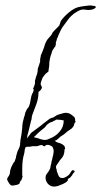

<svg xmlns="http://www.w3.org/2000/svg" viewBox="-20 -680 373 708"><path d="M179 8Q172 8 166 5Q155 -1 150 -13Q149 -16 148.5 -19Q148 -22 148 -25Q148 -33 152 -38Q156 -43 159.5 -48.5Q163 -54 165 -59Q165 -62 167 -70Q170 -78 170 -85Q172 -89 172.5 -93Q173 -97 174 -101Q176 -106 176.5 -111Q177 -116 178 -121Q178 -131 173 -139Q171 -141 164 -144Q158 -147 150 -145Q148 -143 146 -142Q146 -141 145 -140.5Q144 -140 143 -141L139 -142Q138 -144 137 -144Q136 -144 135 -145Q133 -146 126 -144Q119 -141 116 -141H101Q98 -140 95 -140Q92 -140 89 -139Q85 -139 82 -139Q79 -139 75 -138Q73 -135 71 -127Q71 -123 70.5 -120Q70 -117 69 -113Q62 -91 62 -57V-33Q62 -32 63 -31Q65 -31 63 -29Q62 -25 61 -21.5Q60 -18 58 -14Q55 -13 54 -10Q52 -7 53 -5Q53 -5 52.5 -4Q52 -3 50 -2Q45 2 35 3Q23 6 19 2Q17 1 13 -5Q9 -11 7 -16Q5 -21 9 -26Q11 -29 12.5 -31.5Q14 -34 15 -36Q17 -42 17 -46Q17 -50 19 -56Q21 -63 24 -68.5Q27 -74 29 -78Q31 -80 31 -82Q33 -82 33 -83Q33 -84 34 -85L39 -99Q39 -103 40 -106Q41 -109 42 -113Q44 -122 48 -129Q52 -136 54 -145Q54 -147 54 -150Q54 -153 55 -155Q55 -158 55 -161Q55 -164 56 -167Q60 -186 62 -208Q62 -219 64 -229Q66 -239 69 -249Q71 -253 71.5 -256.5Q72 -260 73 -264Q75 -268 76.5 -271.5Q78 -275 79 -277Q82 -280 83 -282Q85 -284 87 -288Q89 -293 90 -297.5Q91 -302 92 -307Q93 -312 94 -317.5Q95 -323 96 -327L100 -337Q102 -339 102.5 -342Q103 -345 104 -347Q106 -349 103 -351Q101 -353 103 -355Q105 -359 105 -361Q107 -363 107 -365Q107 -367 108 -369Q109 -371 109 -374.5Q109 -378 109 -382Q110 -386 111 -389.5Q112 -393 113 -397Q117 -406 118 -413Q119 -416 119 -421Q119 -426 120 -429Q122 -434 124 -440Q126 -446 128 -453V-462Q129 -464 129 -466.5Q129 -469 130 -470Q130 -474 131 -477Q132 -479 133 -481.5Q134 -484 135 -486L139 -496Q141 -501 142.5 -505.5Q144 -510 145 -514Q147 -519 148.5 -523Q150 -527 153 -531Q154 -534 158 -538Q163 -543 165 -546Q169 -550 170 -552Q171 -554 172 -556Q173 -558 174 -560Q177 -564 180 -567Q183 -570 186 -573L198 -585Q199 -587 200 -590Q201 -593 202 -595Q202 -599 206 -605Q216 -619 234 -634Q253 -650 270 -654Q274 -655 280 -656Q286 -657 294 -658Q311 -661 321 -659Q324 -658 329 -658Q333 -658 333 -652Q327 -646 316 -644Q305 -642 297 -644Q288 -646 279 -644Q273 -642 266.5 -638.5Q260 -635 253 -630Q240 -620 232 -609Q227 -602 222 -595.5Q217 -589 212 -582Q207 -575 203 -566.5Q199 -558 195 -549Q194 -546 193 -543Q192 -540 190 -538Q190 -535 189 -532Q188 -529 187 -527Q185 -521 186 -518Q186 -515 184 -509Q183 -507 180 -504L176 -498Q172 -493 171 -487Q170 -483 169 -480Q168 -477 167 -475Q165 -469 164 -463Q163 -457 162 -451Q162 -444 161.5 -438Q161 -432 160 -427Q159 -425 159 -417Q158 -416 156.5 -414.5Q155 -413 152 -411Q149 -409 144 -403Q137 -394 136 -391Q136 -391 132 -380Q129 -370 130 -369Q131 -368 133 -362Q136 -358 133 -353Q131 -349 129 -347Q124 -342 122 -341Q122 -317 114 -296L99 -256Q97 -250 97 -248Q97 -242 96 -239Q94 -234 93 -228Q92 -222 90 -216L84 -191L81 -181Q81 -176 79 -170H80V-171Q84 -175 88 -181Q90 -184 92 -186.5Q94 -189 96 -191L119 -208Q126 -213 131.5 -217.5Q137 -222 142 -226Q148 -230 150 -232Q153 -235 159 -239Q163 -243 170 -245Q177 -246 183 -251Q188 -255 195.5 -257.5Q203 -260 211 -262Q214 -263 217 -263.5Q220 -264 223 -264Q233 -264 242 -258Q248 -254 251 -251Q256 -247 257 -242V-235Q257 -234 258 -233Q259 -232 259 -231Q257 -229 257 -228Q255 -228 255 -226Q253 -220 253 -220Q253 -217 251 -215Q250 -212 244 -206Q242 -204 239 -202.5Q236 -201 234 -199Q230 -197 227 -194Q224 -191 220 -188Q213 -182 204 -177L194 -168Q188 -162 182 -161L183 -160Q187 -156 194 -154Q198 -153 201 -152Q204 -151 206 -150Q212 -147 216 -143Q220 -139 220 -130H218Q218 -111 210 -100Q200 -89 193 -77Q190 -74 190 -73Q189 -72 188.5 -70.5Q188 -69 187 -68Q186 -66 186.5 -63.5Q187 -61 187 -59Q189 -56 189 -54Q189 -52 189 -51Q190 -47 192 -42Q194 -37 196 -32Q201 -21 215 -24Q221 -26 227 -30Q234 -34 237 -39Q238 -41 239.5 -43Q241 -45 242 -47Q245 -52 249 -53Q251 -51 254 -51Q255 -50 255 -46Q253 -44 251 -42Q249 -40 248 -38Q247 -34 242 -29Q240 -26 237 -24Q234 -23 231 -20Q230 -19 230 -16Q230 -16 230 -15Q230 -14 229 -13Q224 -7 213 -2Q207 1 202 2.5Q197 4 193 6Q189 7 185.5 7.5Q182 8 179 8ZM146 -164Q148 -164 151 -164.5Q154 -165 156 -166Q164 -170 170 -172Q188 -180 201 -196Q215 -213 215 -236Q202 -239 187 -239Q183 -235 178 -234Q173 -230 167 -229Q164 -228 161 -226Q158 -224 156 -222Q153 -221 150 -216Q148 -213 144 -209L129 -197Q125 -194 121.5 -190.5Q118 -187 114 -183L110 -179Q107 -177 105 -174Q115 -172 121 -170Q130 -166 137 -165Q140 -164 146 -164Z"/></svg>

Font: Estonia
Style: Regular
Weight: 400
Designer: Robert E. Leuschke
Foundry: Robert E. Leuschke
Version: Version 1.014; ttfautohint (v1.8.3)